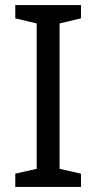

<svg xmlns="http://www.w3.org/2000/svg" viewBox="-20 -734 379 754"><path d="M298 0H40V-52L124 -71V-642L40 -662V-714H298V-662L214 -642V-71L298 -52Z"/></svg>

Font: Noto Sans Thai Looped
Style: Regular
Weight: 400
Designer: Sasikarn Vongin, Ben Mitchell
Foundry: The Fontpad Ltd
Version: Version 1.001; ttfautohint (v1.8.4.7-5d5b)